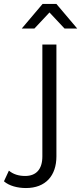

<svg xmlns="http://www.w3.org/2000/svg" viewBox="-110 -751 410 970"><path d="M175 -731H105L0 -607H64L140 -688L216 -607H280ZM104 39C104 104 73 138 17 138C-16 138 -44 129 -65 111L-90 165C-64 188 -21 199 21 199C121 199 175 136 175 39V-526H104Z"/></svg>

Font: Montserrat Lite
Style: Regular
Weight: 400
Designer: Julieta Ulanovsky
Foundry: Julieta Ulanovsky
Version: Version 7.200;PS 007.200;hotconv 1.0.88;makeotf.lib2.5.64775